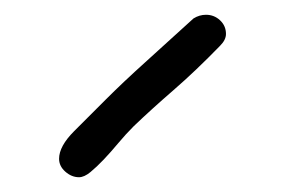

<svg xmlns="http://www.w3.org/2000/svg" viewBox="-20 -773 386 260"><path d="M242 -748Q250 -753 259 -753Q270 -753 278 -745.5Q286 -738 286 -727Q286 -719 278 -711Q245 -677 215 -651Q185 -625 161 -602Q150 -591 140 -579Q130 -567 120.5 -557Q111 -547 102.5 -540Q94 -533 87 -533Q77 -533 68.5 -540.5Q60 -548 60 -558Q60 -575 80.5 -595.5Q101 -616 123 -638Q147 -662 177 -689Q207 -716 242 -748Z"/></svg>

Font: Nelagoney
Style: Regular
Weight: 400
Designer: Kanati
Foundry: Kanati and Michael Everson
Version: Version 2.000